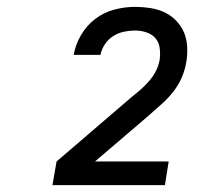

<svg xmlns="http://www.w3.org/2000/svg" viewBox="-20 -863 640 560"><path d="M133 -323 145 -392 364 -580Q378 -591 391.5 -603Q405 -615 416.5 -628.5Q428 -642 435.5 -657.5Q443 -673 446 -690Q446 -690 446 -690.5Q446 -691 446 -691Q448 -708 445.5 -724.5Q443 -741 432.5 -752.5Q422 -764 406 -769Q390 -774 374 -774Q358 -774 341.5 -770.5Q325 -767 310.5 -758Q296 -749 286 -734Q276 -719 273 -703H195Q200 -733 216.5 -761Q233 -789 258 -808Q283 -827 313.5 -835Q344 -843 374 -843Q396 -843 418.5 -839.5Q441 -836 460 -827Q479 -818 494 -802.5Q509 -787 517 -767.5Q525 -748 526 -725Q527 -702 523 -680Q519 -657 509.5 -635.5Q500 -614 485 -595Q470 -576 452 -560Q434 -544 416 -528L415 -527L257 -392H472L461 -323Z"/></svg>

Font: Iosevka SS04 Extended
Style: Italic
Weight: 400
Width: 7
Italic angle: -9°
Monospace: yes
Designer: Belleve Invis
Foundry: Belleve Invis
Version: Version 19.0.0; ttfautohint (v1.8.4)